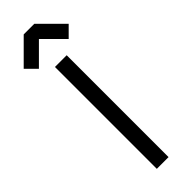

<svg xmlns="http://www.w3.org/2000/svg" viewBox="-304 -815 821 821"><g transform="rotate(-45 106.0 -404.5)"><path d="M70 -616H141V0H70ZM138 -809 242 -705 196 -659 106 -749 16 -659 -30 -705 74 -809Z"/></g></svg>

Font: Aubrey
Style: Regular
Weight: 400
Designer: Gayaneh Bagdasaryan
Foundry: Cyreal.org
Version: Version 1.102; ttfautohint (v1.8.3)